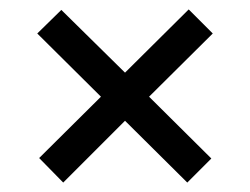

<svg xmlns="http://www.w3.org/2000/svg" viewBox="-20 -546 531 407"><path d="M428 -210 377 -159 245 -290 114 -159 63 -211 194 -341 59 -475 110 -525 245 -392 380 -526 431 -475 296 -341Z"/></svg>

Font: Hind Siliguri
Style: Regular
Weight: 400
Designer: Jyotish Sonowal
Foundry: Indian Type Foundry
Version: Version 1.001;PS 1.0;hotconv 1.0.86;makeotf.lib2.5.63406; tt